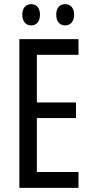

<svg xmlns="http://www.w3.org/2000/svg" viewBox="-20 -902 442 922"><path d="M87 -832C87 -797 106 -780 130 -780C154 -780 172 -797 172 -832C172 -865 154 -882 130 -882C106 -882 87 -866 87 -832ZM250 -832C250 -797 268 -780 293 -780C317 -780 336 -797 336 -832C336 -865 317 -882 293 -882C269 -882 250 -866 250 -832ZM357 0V-76H157V-335H345V-410H157V-639H357V-714H73V0Z"/></svg>

Font: Noto Sans UI Condensed
Style: Regular
Weight: 400
Width: 3
Designer: Monotype Design Team
Foundry: Monotype Imaging Inc.
Version: Version 1.901